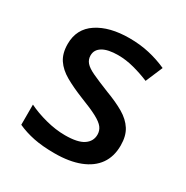

<svg xmlns="http://www.w3.org/2000/svg" viewBox="-134 -661 756 782"><g transform="rotate(30 243.5 -269.5)"><path d="M443 -152Q443 -100 417.5 -64Q392 -28 343 -9Q294 10 225 10Q168 10 126.5 1.5Q85 -7 50 -23V-118Q86 -100 133.5 -87.5Q181 -75 225 -75Q285 -75 312 -93.5Q339 -112 339 -143Q339 -162 328 -176.5Q317 -191 289 -206Q261 -221 209 -241Q159 -261 123 -281.5Q87 -302 68 -330.5Q49 -359 49 -403Q49 -474 106 -511.5Q163 -549 256 -549Q306 -549 349.5 -539Q393 -529 433 -511L399 -431Q363 -446 325 -456Q287 -466 251 -466Q203 -466 178 -451Q153 -436 153 -409Q153 -390 165 -376Q177 -362 206 -348.5Q235 -335 285 -315Q336 -296 371 -275.5Q406 -255 424.5 -226Q443 -197 443 -152Z"/></g></svg>

Font: Noto Sans Syriac Eastern Medium
Style: Regular
Weight: 500
Designer: Patrick Giasson and the Monotype Design Team
Foundry: Monotype Imaging Inc.
Version: Version 3.001